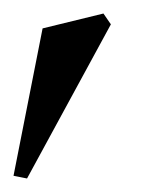

<svg xmlns="http://www.w3.org/2000/svg" viewBox="-46 -143 234 284"><path d="M-6 121 -26 117 17 -101 107 -123 118 -107Z"/></svg>

Font: Manuale Light
Style: Italic
Weight: 300
Italic angle: -11°
Version: Version 1.002